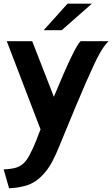

<svg xmlns="http://www.w3.org/2000/svg" viewBox="-46 -776 617 1055"><path d="M-8.8 -549.8H130.9L250 -244.1Q364.3 -521 397 -549.8H550.8Q525.4 -524.9 500.5 -480.2Q475.6 -435.5 426.5 -323.2Q377.4 -210.9 280.8 24.9Q270.5 50.3 262.2 68.8Q253.9 87.4 241.2 111.6Q228.5 135.7 212.9 156.7Q197.3 177.7 179.2 194.8Q159.7 213.9 136.5 227.1Q113.3 240.2 88.1 246.3Q63 252.4 45.2 254.9Q27.3 257.3 3.9 258.8L-25.9 154.8Q24.9 152.3 48.1 143.3Q71.3 134.3 85.9 119.1Q113.3 94.7 154.8 -7.8Q162.1 -29.3 176.8 -64.9ZM325.2 -755.9H459L293 -609.9H193.8Z"/></svg>

Font: Junction Bold
Style: Bold
Weight: 700
Designer: Caroline Hadilaksono
Foundry: Caroline Hadilaksono
Version: Version 001.001